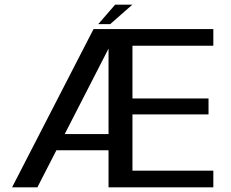

<svg xmlns="http://www.w3.org/2000/svg" viewBox="-20 -799 984 819"><path d="M31.5 0H139.5L466.5 -637.5L467 -675H379ZM180.5 -158H465V-227H203ZM443 0H890V-71H545V-311H869.5V-379H545V-604H890V-675H443ZM399 -696H450L544.5 -779H471Z"/></svg>

Font: Anybody UltraCondensed Thin
Style: Regular
Weight: 400
Version: Version 1.111